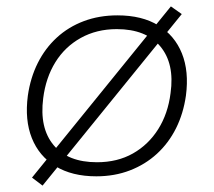

<svg xmlns="http://www.w3.org/2000/svg" viewBox="-20 -543 668 600"><path d="M281 8Q205 8 153.5 -23.5Q102 -55 79.5 -111.5Q57 -168 67 -244Q75 -300 98 -346Q121 -392 157.5 -425.5Q194 -459 242 -477Q290 -495 347 -495Q424 -495 475 -463.5Q526 -432 548.5 -376Q571 -320 561 -244Q553 -188 530 -142Q507 -96 470.5 -62.5Q434 -29 386 -10.5Q338 8 281 8ZM283 -36Q347 -36 395.5 -63.5Q444 -91 474.5 -139.5Q505 -188 513 -252Q526 -344 481 -398Q436 -452 345 -452Q282 -452 232.5 -424.5Q183 -397 153 -348.5Q123 -300 115 -236Q103 -143 147.5 -89.5Q192 -36 283 -36ZM113 37 80 12 514 -523 548 -499Z"/></svg>

Font: Nunito Sans 10pt SemiExpanded ExtraLight
Style: Italic
Weight: 250
Width: 6
Italic angle: -9°
Designer: Vernon Adams
Foundry: Vernon Adams
Version: Version 3.101;gftools[0.9.27]